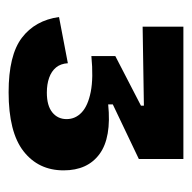

<svg xmlns="http://www.w3.org/2000/svg" viewBox="-20 -698 456 457"><g transform="rotate(90 208.5 -469.0)"><path d="M199 -261Q111 -261 69.5 -292.5Q28 -324 20 -381L130 -402Q131 -385 140 -374Q149 -363 164.5 -357.5Q180 -352 200 -352Q231 -352 247 -365Q263 -378 263 -399Q263 -420 247 -435Q231 -450 198 -456.5Q165 -463 113 -458V-515L231 -576V-583L43 -580V-677H358V-571L228 -509V-498Q307 -506 346 -477.5Q385 -449 385 -392Q385 -332 339.5 -296.5Q294 -261 199 -261Z"/></g></svg>

Font: Bricolage Grotesque 24pt
Style: Bold
Weight: 700
Designer: Mathieu Triay
Foundry: Atelier Triay
Version: Version 1.001;gftools[0.9.33.dev8+g029e19f]